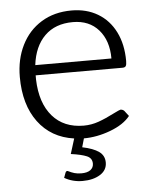

<svg xmlns="http://www.w3.org/2000/svg" viewBox="-51 -551 604 771"><g transform="rotate(-5 251.5 -166.0)"><path d="M100 -262V-245Q103 -150 149 -97Q195 -44 275 -44Q306 -44 335.5 -54.5Q365 -65 400 -83Q422 -94 427 -95Q436 -95 442 -89L459 -67Q433 -34 378.5 -13.5Q324 7 271 7L261 42Q305 51 327.5 67Q350 83 350 111Q350 142 322 159.5Q294 177 251 177Q211 177 178 158L185 139Q188 130 195 132Q209 139 221 142.5Q233 146 249 146Q273 146 285.5 136.5Q298 127 298 111Q298 89 277 80Q256 71 213 65L232 4Q140 -9 88 -79Q36 -149 36 -261Q36 -332 64 -388.5Q92 -445 144 -477Q196 -509 266 -509Q326 -509 371.5 -482Q417 -455 442 -405Q467 -355 467 -288Q467 -273 463.5 -267.5Q460 -262 450 -262ZM102 -303H409Q409 -375 371 -418.5Q333 -462 267 -462Q196 -462 153.5 -420Q111 -378 102 -303Z"/></g></svg>

Font: Aleo Light
Style: Regular
Weight: 300
Designer: Alessio Laiso
Foundry: Alessio Laiso
Version: Version 2.000